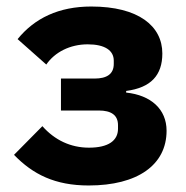

<svg xmlns="http://www.w3.org/2000/svg" viewBox="-20 -557 571 589"><path d="M252 12C402 12 491 -51 491 -156C491 -222 443 -265 367 -273V-278C443 -288 478 -326 478 -393C478 -477 405 -537 260 -537C160 -537 86 -501 34 -437L122 -359C148 -397 195 -421 249 -421C302 -421 329 -402 329 -371V-361C329 -330 308 -316 270 -316H167V-218H283C321 -218 342 -204 342 -173V-162C342 -126 313 -104 253 -104C197 -104 148 -127 110 -170L23 -82C81 -22 149 12 252 12Z"/></svg>

Font: Braiins Sans
Style: Bold
Weight: 700
Designer: Mike Abbink, Paul van der Laan, Pieter van Rosmalen, Jiri Chlebus, Lubos Buracinsky
Foundry: Bold Monday, Sudetype
Version: Version 1.000;hotconv 1.0.109;makeotfexe 2.5.65596